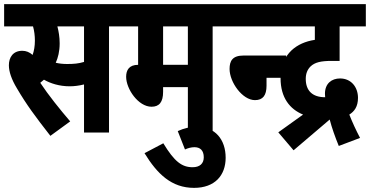

<svg xmlns="http://www.w3.org/2000/svg" viewBox="-20 -642 1792 930"><path d="M508 -514H578V-622H0V-514H140C146 -493 149 -469 149 -445C149 -419 145 -396 138 -376C123 -389 107 -396 88 -396C43 -396 23 -364 23 -326C23 -295 36 -257 62 -214C109 -134 150 -79 224 16L320 -54C271 -111 214 -182 175 -241C181 -246 187 -251 193 -256C224 -238 268 -224 317 -224C340 -224 363 -227 387 -233V0H508ZM305 -332C285 -332 267 -334 250 -338C261 -362 269 -393 269 -432C269 -463 264 -491 258 -514H387V-342C360 -334 338 -332 305 -332Z M1010 -514H1080V-622H566V-514H649V-328C605 -328 591 -302 591 -270C591 -211 650 -125 714 -125C751 -125 770 -147 770 -197V-220H890V0H1010ZM890 -514V-328H770V-514Z M841 -7 876 82C891 75 907 71 922 71C949 71 967 86 967 120C967 150 948 168 913 168C861 168 825 141 771 52L680 100C742 201 811 268 920 268C1020 268 1073 208 1073 122C1073 34 1022 -28 935 -28C902 -28 871 -21 841 -7Z M1068 -622V-514H1364V-622ZM1271 -265H1366V-373H1160C1106 -373 1092 -347 1092 -308C1092 -244 1154 -157 1215 -157C1254 -157 1271 -181 1271 -227Z M1328 -1 1402 86 1577 -63C1587 -24 1603 21 1621 65L1724 26C1705 -10 1686 -51 1672 -87C1696 -102 1714 -125 1714 -168C1714 -220 1681 -262 1627 -262C1587 -262 1554 -238 1554 -188C1554 -183 1555 -177 1555 -171C1493 -171 1461 -203 1461 -260C1461 -287 1470 -306 1484 -320C1505 -340 1534 -347 1587 -347H1625V-514H1752V-622H1312V-514H1505V-449C1459 -442 1421 -425 1392 -398C1360 -367 1339 -326 1339 -263C1339 -169 1384 -113 1448 -87Z"/></svg>

Font: Noto Sans ExtraCondensed
Style: Bold Italic
Weight: 700
Width: 2
Italic angle: -12°
Designer: Monotype Design Team
Foundry: Monotype Imaging Inc.
Version: Version 2.013